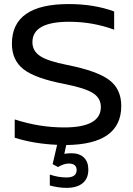

<svg xmlns="http://www.w3.org/2000/svg" viewBox="-20 -699 650 937"><path d="M537.1 -554.2Q432.1 -592.8 317.9 -592.8Q138.2 -592.8 138.2 -493.2Q138.2 -450.2 176 -425.3Q213.9 -400.4 309.1 -381.8Q455.6 -352.5 513.7 -308.1Q571.8 -263.7 571.8 -182.1Q571.8 5.9 303.2 8.8L293.9 51.8Q311 48.8 328.1 48.8Q367.2 48.8 389.2 69.6Q411.1 90.3 411.1 128.9Q411.1 171.9 383.5 194.8Q356 217.8 305.2 217.8Q264.6 217.8 223.1 206.1V152.8Q263.7 167 304.2 167Q354 167 354 130.9Q354 99.1 314.9 99.1Q292 99.1 263.2 116.2L236.8 102.1L258.8 7.8Q146 2.9 51.8 -26.9V-116.2Q171.4 -77.1 293 -77.1Q472.2 -77.1 472.2 -176.8Q472.2 -220.2 433.3 -244.9Q394.5 -269.5 294.9 -289.1Q151.9 -316.4 95 -360.8Q38.1 -405.3 38.1 -485.8Q38.1 -679.2 314.9 -679.2Q439 -679.2 537.1 -643.1Z"/></svg>

Font: LT Wave Text
Style: Regular
Weight: 400
Designer: Daniel Lyons
Version: Version 2.5 (Glyphs App)